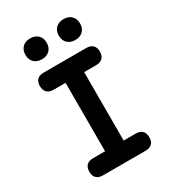

<svg xmlns="http://www.w3.org/2000/svg" viewBox="-226 -1067 1051 1181"><g transform="rotate(-30 300.0 -477.0)"><path d="M366 -122H451Q481 -122 497 -106.5Q513 -91 513 -61Q513 -31 497 -15.5Q481 0 451 0H149Q119 0 103 -15.5Q87 -31 87 -61Q87 -91 103 -106.5Q119 -122 149 -122H234V-608H149Q119 -608 103 -624Q87 -640 87 -670Q87 -699 103 -714.5Q119 -730 149 -730H451Q481 -730 497 -714.5Q513 -699 513 -670Q513 -640 497 -624Q481 -608 451 -608H366ZM419 -806Q384 -806 363.5 -826Q343 -846 343 -880Q343 -914 363.5 -934Q384 -954 419 -954Q453 -954 473.5 -934Q494 -914 494 -880Q494 -846 473.5 -826Q453 -806 419 -806ZM181 -806Q147 -806 126.5 -826Q106 -846 106 -880Q106 -914 126.5 -934Q147 -954 181 -954Q216 -954 236.5 -934Q257 -914 257 -880Q257 -846 236.5 -826Q216 -806 181 -806Z"/></g></svg>

Font: Maple Mono
Style: Bold
Weight: 700
Monospace: yes
Designer: subframe7536
Version: Version 7.200